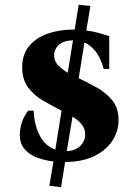

<svg xmlns="http://www.w3.org/2000/svg" viewBox="-20 -664 573 805"><path d="M310 -644 359 -639 342 -536Q368 -533 391.5 -526.5Q415 -520 438 -513V-375H415Q400 -427 378 -452Q356 -477 334 -486L310 -336Q348 -318 386.5 -296.5Q425 -275 451 -243Q477 -211 477 -161Q477 -113 450.5 -73Q424 -33 374 -9Q324 15 253 15L236 121L187 115L204 13Q171 9 139 -2Q107 -13 85 -36.5Q63 -60 63 -100Q63 -119 70 -145.5Q77 -172 98 -200H121Q123 -145 145 -99Q167 -53 212 -37L238 -200Q201 -219 162.5 -241Q124 -263 98.5 -296.5Q73 -330 73 -382Q73 -437 103 -472Q133 -507 181.5 -523.5Q230 -540 287 -540Q290 -540 293 -540ZM207 -432Q207 -408 223 -391Q239 -374 264 -359L286 -495Q247 -494 227 -476Q207 -458 207 -432ZM337 -100Q337 -125 322 -143Q307 -161 284 -175L260 -30Q298 -33 317.5 -53Q337 -73 337 -100Z"/></svg>

Font: Bona Nova
Style: Bold
Weight: 700
Designer: Mateusz Machalski
Foundry: Capitalics
Version: Version 4.001; ttfautohint (v1.8.3)